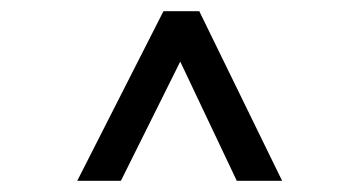

<svg xmlns="http://www.w3.org/2000/svg" viewBox="-20 -702 642 343"><path d="M272 -682H336L484 -379H403L302 -592L196 -379H118Z"/></svg>

Font: Asul
Style: Regular
Weight: 400
Designer: Mariela Monsalve
Foundry: Mariela Monsalve
Version: Version 1.002